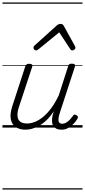

<svg xmlns="http://www.w3.org/2000/svg" viewBox="-20 -1030 686 1550"><path d="M186 17Q139 17 107 -4.5Q75 -26 67 -68.5Q59 -111 80 -175L184 -494Q189 -506 195.5 -510.5Q202 -515 215 -515Q232 -515 238 -509Q244 -503 240 -491L133 -167Q119 -125 121 -94.5Q123 -64 142.5 -48.5Q162 -33 200 -33Q228 -33 260.5 -45.5Q293 -58 327 -85.5Q361 -113 393.5 -156.5Q426 -200 455 -262L530 -495Q534 -508 540 -512Q546 -516 559 -516Q576 -516 582.5 -510.5Q589 -505 585 -493L461 -113Q453 -87 452 -68Q451 -49 459 -40Q467 -31 483 -31Q499 -31 515 -40.5Q531 -50 544.5 -64.5Q558 -79 568 -93Q572 -101 579 -104Q586 -107 597 -100Q608 -94 609 -86.5Q610 -79 605 -71Q593 -51 574.5 -31Q556 -11 531 3Q506 17 476 17Q452 17 435.5 9Q419 1 410 -13.5Q401 -28 400 -49Q399 -70 404 -97L415 -132Q387 -90 357 -61Q327 -32 296.5 -15Q266 2 238 9.5Q210 17 186 17ZM272 -623Q263 -623 256.5 -630Q250 -637 250 -645Q250 -650 252 -654Q254 -658 258 -662L439 -825Q447 -832 454.5 -834.5Q462 -837 470 -837Q477 -837 483 -834Q489 -831 494 -823L584 -660Q586 -655 587.5 -651Q589 -647 589 -644Q589 -635 580 -629Q571 -623 564 -623Q558 -623 554 -626Q550 -629 547 -634L458 -769L293 -634Q286 -629 281.5 -626Q277 -623 272 -623ZM0 490H646V500H0ZM0 -20H646V0H0ZM0 -505H646V-500H0ZM0 -1010H646V-1000H0Z"/></svg>

Font: Playwrite BE VLG Guides
Style: Regular
Weight: 400
Designer: Veronika Burian, José Scaglione
Foundry: TypeTogether
Version: Version 1.003